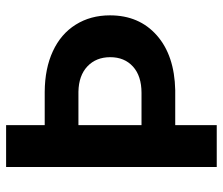

<svg xmlns="http://www.w3.org/2000/svg" viewBox="-72 -680 751 648"><g transform="rotate(-90 304.0 -355.5)"><path d="M206.1 -710.9V-580.6H318.4Q397.5 -580.1 455.8 -553Q514.2 -525.9 545.4 -475.8Q576.7 -425.8 576.7 -360.4Q576.7 -261.7 509 -202.1Q441.4 -142.6 324.2 -140.1H206.1V0H64.9V-710.9ZM206.1 -466.8V-253.9H314.9Q372.1 -253.9 403.8 -282.7Q435.5 -311.5 435.5 -359.4Q435.5 -407.2 404.5 -436.5Q373.5 -465.8 318.8 -466.8Z"/></g></svg>

Font: Roboto
Style: Bold
Weight: 700
Designer: Google
Version: Version 2.134; 2016; ttfautohint (v1.6)